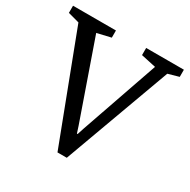

<svg xmlns="http://www.w3.org/2000/svg" viewBox="-157 -787 918 930"><g transform="rotate(30 302.0 -321.5)"><path d="M282 5 55 -591 -8 -608V-648H232V-608L155 -590L306 -158L318 -121H322L334 -158L484 -590L401 -608V-648H612V-608L552 -591L334 5Z"/></g></svg>

Font: Faustina Light
Style: Regular
Weight: 400
Version: Version 1.200